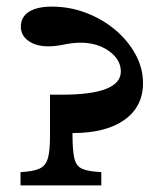

<svg xmlns="http://www.w3.org/2000/svg" viewBox="-20 -560 502 580"><path d="M42 0V-40Q80 -42 99 -50.5Q118 -59 124.5 -81.5Q131 -104 131 -147V-274H167Q345 -274 345 -344Q345 -380 309.5 -405.5Q274 -431 224 -431Q200 -431 173.5 -425.5Q147 -420 126 -420Q89 -420 66 -436.5Q43 -453 43 -479Q43 -509 67.5 -524.5Q92 -540 137 -540Q191 -540 240.5 -521Q290 -502 328.5 -469.5Q367 -437 389.5 -395.5Q412 -354 412 -309Q412 -238 356 -198Q300 -158 199 -158V-154Q199 -106 204.5 -82Q210 -58 228.5 -50Q247 -42 286 -40V0Z"/></svg>

Font: Libre Baskerville
Style: Bold
Weight: 700
Designer: Pablo Impallari, Rodrigo Fuenzalida
Foundry: Pablo Impallari, Rodrigo Fuenzalida
Version: Version 1.051; ttfautohint (v1.8.4.7-5d5b)